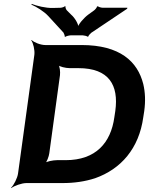

<svg xmlns="http://www.w3.org/2000/svg" viewBox="-20 -943 767 989"><path d="M116 0H302C362 0 418 -8 470 -25C603 -72 696 -178 718 -339L723 -371C730 -422 728 -468 718 -510C689 -626 598 -711 400 -711H213C189 -711 154 -725 143 -737L141 -735C151 -722 160 -685 157 -661L73 -50C70 -26 51 11 37 24L38 26C53 14 92 0 116 0ZM574 -372 569 -339C551 -208 474 -118 318 -118H274C253 -118 218 -111 208 -102L211 -99C221 -108 232 -137 234 -154L289 -556C291 -573 288 -602 280 -611L277 -609C285 -600 318 -592 339 -592H384C542 -592 592 -504 574 -372ZM347 -867 325 -889C321 -892 315 -906 318 -910L314 -911C312 -907 297 -903 291 -903L252 -902C215 -901 168 -913 143 -923L142 -919C166 -909 206 -885 229 -860L307 -775C309 -771 315 -758 313 -755L317 -753C319 -757 339 -761 345 -761H406C412 -761 429 -757 431 -754L435 -755C434 -758 446 -771 450 -774L635 -898L636 -903H510C504 -903 485 -907 485 -911L479 -909C481 -906 469 -892 464 -889L435 -868C413 -852 382 -817 380 -800H384C386 -817 365 -852 347 -867Z"/></svg>

Font: Asimov
Style: EdgeWideIt
Weight: 500
Designer: Google
Version: Version 2.000980: 2014